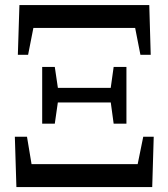

<svg xmlns="http://www.w3.org/2000/svg" viewBox="-20 -761 685 781"><path d="M46.7 0 40.4 -204.8H89.8L123.9 0L78.8 -93.4H566.4L521 0L562.7 -204.8H605.3L599.2 0ZM151.6 -258V-488.6H202.9L218.1 -385.8V-364L202.9 -258ZM190.2 -344.1V-403.5H455.4V-344.1ZM442.3 -258 427.9 -364V-385.8L442.3 -488.6H494.3V-258ZM52.6 -538 59 -740.5H587.2L593.1 -538H551.2L511.5 -740.5L554.9 -647.4H91.8L134.1 -740.5L94.3 -538Z"/></svg>

Font: Noto Serif SC
Style: Regular
Weight: 200
Designer: Ryoko NISHIZUKA 西塚涼子 (kana & ideographs); Frank Grießhammer (Latin, Greek & Cyrillic); Wenlong ZHANG 张文龙 (bopomofo); San
Foundry: Adobe
Version: Version 2.001;hotconv 1.1.0;makeotfexe 2.6.0